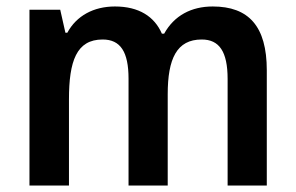

<svg xmlns="http://www.w3.org/2000/svg" viewBox="-20 -573 913 593"><path d="M637 -553C571 -553 518 -525 487 -469H480C457 -522 409 -553 335 -553C269 -553 216 -524 188 -472H182L166 -543H71V0H193V-266C193 -384 216 -451 297 -451C352 -451 377 -413 377 -330V0H498V-282C498 -392 526 -451 603 -451C657 -451 683 -414 683 -329V0H804V-356C804 -492 748 -553 637 -553Z"/></svg>

Font: Noto Sans Thai Looped SemiCondensed SemiBold
Style: Regular
Weight: 600
Width: 4
Designer: Sasikarn Vongin, Ben Mitchell
Foundry: The Fontpad Ltd
Version: Version 1.001